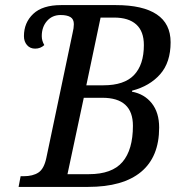

<svg xmlns="http://www.w3.org/2000/svg" viewBox="-20 -734 704 754"><path d="M61 -42H73Q109 -42 131 -56.5Q153 -71 162 -114L265 -604Q270 -624 270 -639Q270 -659 256.5 -667Q243 -675 218 -675Q185 -675 164.5 -651.5Q144 -628 144 -592Q144 -574 154 -557Q139 -543 118 -543Q98 -543 86 -557Q74 -571 74 -592Q74 -645 110.5 -679.5Q147 -714 220 -714H435Q541 -714 595.5 -677.5Q650 -641 650 -568Q650 -489 609 -442.5Q568 -396 499 -378L498 -374Q547 -365 576 -328.5Q605 -292 605 -233Q605 -118 534 -59Q463 0 326 0H53ZM386 -399Q468 -399 506.5 -439.5Q545 -480 545 -557Q545 -611 515 -638Q485 -665 428 -665H375L319 -399ZM329 -50Q420 -50 461 -98Q502 -146 502 -240Q502 -350 382 -350H309L245 -50Z"/></svg>

Font: Noto Serif Narrow
Style: Italic
Weight: 400
Width: 4
Italic angle: -12°
Designer: Monotype Design Team
Foundry: Monotype Imaging Inc.
Version: Version 1.001